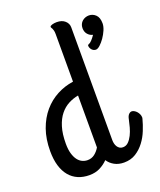

<svg xmlns="http://www.w3.org/2000/svg" viewBox="-130 -748 717 858"><g transform="rotate(-20 228.0 -318.5)"><path d="M147 27.8Q117.7 27.8 93.8 17.6Q69.8 7.3 53 -12.9Q36.1 -33.2 27.1 -63.2Q18.1 -93.3 18.1 -132.8Q18.1 -190.4 34.2 -235.6Q50.3 -280.8 78.1 -313.2Q106 -345.7 142.6 -365Q179.2 -384.3 220.2 -390.1V-616.2Q220.2 -627 218.5 -633.3Q216.8 -639.6 215.1 -643.3Q213.4 -647 211.7 -649.2Q210 -651.4 210 -653.8Q210 -656.7 212.9 -658.7Q215.8 -660.6 220.7 -662.1Q225.6 -663.6 231.2 -664.3Q236.8 -665 242.2 -665Q267.1 -665 281.5 -652.1Q295.9 -639.2 295.9 -621.1V-84Q295.9 -75.7 297.9 -67.6Q299.8 -59.6 304 -53Q308.1 -46.4 314.7 -42.2Q321.3 -38.1 330.1 -38.1Q345.2 -38.1 356.2 -48.8Q367.2 -59.6 375.2 -75.7Q383.3 -91.8 388.4 -110.6Q393.6 -129.4 397 -146Q399.9 -161.6 406.7 -168.7Q413.6 -175.8 420.9 -175.8Q426.8 -175.8 433.1 -172.1Q439.5 -168.5 444.6 -162.6Q449.7 -156.7 452.9 -149.4Q456.1 -142.1 456.1 -134.8Q456.1 -133.8 456.1 -132.3Q456.1 -130.9 455.1 -127.9Q448.7 -103 437.7 -75.7Q426.8 -48.3 409.4 -25.4Q392.1 -2.4 368.2 12.7Q344.2 27.8 312 27.8Q286.1 27.8 266.6 17.1Q247.1 6.3 235.8 -11.2Q219.2 5.9 197.5 16.8Q175.8 27.8 147 27.8ZM162.1 -38.1Q181.6 -38.1 196 -49.3Q210.4 -60.5 220.2 -77.1V-324.2Q195.8 -319.8 173.1 -307.9Q150.4 -295.9 133.1 -274.4Q115.7 -252.9 105.5 -220Q95.2 -187 95.2 -140.1Q95.2 -112.8 100.8 -93.5Q106.4 -74.2 115.5 -62Q124.5 -49.8 136.7 -43.9Q148.9 -38.1 162.1 -38.1ZM387.7 -644Q405.8 -644 419.7 -630.9Q433.6 -617.7 433.6 -589.8Q433.6 -575.7 426.3 -558.3Q418.9 -541 408.2 -525.6Q397.5 -510.3 386 -499.8Q374.5 -489.3 365.7 -489.3Q359.9 -489.3 354.7 -491.9Q349.6 -494.6 346.2 -498.8Q342.8 -502.9 340.8 -507.8Q338.9 -512.7 338.9 -517.1Q338.9 -521 340.6 -521.7Q342.3 -522.5 344.7 -523.9Q350.1 -525.4 358.4 -533.9Q366.7 -542.5 376 -556.2Q361.8 -559.1 351.8 -570.6Q341.8 -582 341.8 -600.1Q341.8 -610.4 345.7 -618.7Q349.6 -627 356.2 -632.6Q362.8 -638.2 370.8 -641.1Q378.9 -644 387.7 -644Z"/></g></svg>

Font: Grand Hotel
Style: Regular
Weight: 400
Designer: Brian J. Bonislawsky & Jim Lyles for Astigmatic (AOETI)
Foundry: Astigmatic (AOETI)
Version: Version 001.000